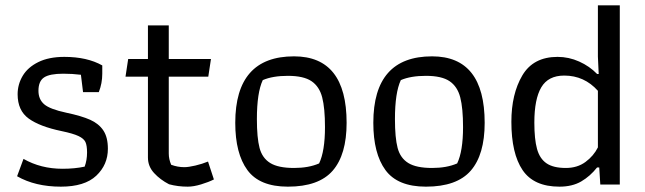

<svg xmlns="http://www.w3.org/2000/svg" viewBox="-20 -691 2415 719"><path d="M44 -31 68 -96Q133 -59 214 -59Q260 -59 297 -67Q306 -91 306 -120Q306 -146 300 -159Q294 -172 274 -181.5Q254 -191 211 -200Q129 -217 87.5 -247Q46 -277 46 -338Q46 -375 65 -407Q84 -439 123.5 -458.5Q163 -478 221 -478Q306 -478 363 -446V-415Q363 -379 350 -346H291L283 -411Q251 -415 217 -415Q166 -415 145 -401Q124 -387 124 -351Q124 -319 145.5 -300.5Q167 -282 228 -269Q285 -257 317.5 -242.5Q350 -228 367 -202.5Q384 -177 384 -134Q384 -74 340.5 -33Q297 8 208 8Q112 8 44 -31Z M613 -1Q580 -18 557 -43Q534 -68 534 -101V-404H450L460 -470H534V-596H612V-470H770L760 -404H612V-116Q612 -95 621 -74Q645 -65 670 -65Q686 -65 711.5 -71Q737 -77 759 -86L781 -19Q761 -9 733 -0.5Q705 8 683 8Q646 8 613 -1Z M861 -231Q861 -480 1081 -480Q1278 -480 1278 -231Q1278 -112 1226 -52Q1174 8 1058 8Q952 8 906.5 -54Q861 -116 861 -231ZM1175 -79Q1197 -125 1197 -215Q1197 -286 1186.5 -326.5Q1176 -367 1146.5 -387Q1117 -407 1058 -407Q1001 -407 964 -391Q942 -344 942 -245Q942 -175 952 -137Q962 -99 992 -80.5Q1022 -62 1081 -62Q1136 -62 1175 -79Z M1378 -231Q1378 -480 1598 -480Q1795 -480 1795 -231Q1795 -112 1743 -52Q1691 8 1575 8Q1469 8 1423.5 -54Q1378 -116 1378 -231ZM1692 -79Q1714 -125 1714 -215Q1714 -286 1703.5 -326.5Q1693 -367 1663.5 -387Q1634 -407 1575 -407Q1518 -407 1481 -391Q1459 -344 1459 -245Q1459 -175 1469 -137Q1479 -99 1509 -80.5Q1539 -62 1598 -62Q1653 -62 1692 -79Z M1895 -235Q1895 -339 1936 -408.5Q1977 -478 2068 -478Q2110 -478 2149 -460.5Q2188 -443 2216 -414H2222L2219 -479V-671H2301V0H2228L2224 -64H2216Q2190 -31 2156.5 -11.5Q2123 8 2075 8Q1979 8 1937 -54Q1895 -116 1895 -235ZM2219 -139V-351Q2168 -408 2093 -408Q2033 -408 2007 -364Q1981 -320 1981 -232Q1981 -170 1991 -133.5Q2001 -97 2026.5 -79.5Q2052 -62 2099 -62Q2142 -62 2172.5 -84.5Q2203 -107 2219 -139Z"/></svg>

Font: Athiti Medium
Style: Regular
Weight: 500
Designer: CadsonDemak Team
Foundry: CadsonDemak
Version: Version 1.032